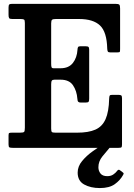

<svg xmlns="http://www.w3.org/2000/svg" viewBox="-20 -770 696 1000"><path d="M85.5 -671H44Q30.5 -671 27.5 -675.8Q24.5 -680.5 24.5 -693V-730Q24.5 -743 28.2 -746.5Q32 -750 44.5 -750H580Q596.5 -750 601 -746Q605.5 -742 605.5 -726V-516.5Q605.5 -504 604.2 -500.5Q603 -497 590 -497H555Q544 -497 541.5 -501.8Q539 -506.5 538.5 -516.5Q536.5 -603.5 501 -637.2Q465.5 -671 392 -671H270.5Q256.5 -671 251.5 -667.2Q246.5 -663.5 246.5 -648.5V-438.5Q246.5 -425.5 248.5 -420Q250.5 -414.5 259 -414.5H295.5Q338 -414.5 359.5 -442Q381 -469.5 383.5 -510.5Q384 -521 386.8 -525Q389.5 -529 398 -529H426Q437 -529 440.8 -525.5Q444.5 -522 444.5 -511.5V-256.5Q444.5 -244 441.5 -240Q438.5 -236 427 -236H399Q391.5 -236 387.5 -240Q383.5 -244 383 -255.5Q380 -296.5 360.2 -325.8Q340.5 -355 295.5 -355H263.5Q253.5 -355 250 -350Q246.5 -345 246.5 -331V-100.5Q246.5 -85.5 250.5 -82.2Q254.5 -79 270 -79H382Q441 -79 477 -95Q513 -111 530 -149.8Q547 -188.5 548.5 -256Q549 -268.5 551.5 -272.2Q554 -276 564.5 -276H596Q607.5 -276 611.5 -273Q615.5 -270 615.5 -258V-18Q615.5 -6 612.5 -3Q609.5 0 597.5 0H46Q33.5 0 29 -2.5Q24.5 -5 24.5 -18V-64.5Q24.5 -75.5 28 -77.2Q31.5 -79 42.5 -79H84Q101.5 -79 105.5 -83Q109.5 -87 109.5 -105V-650.5Q109.5 -665.5 105 -668.2Q100.5 -671 85.5 -671ZM500 209.5Q452 209.5 418.2 190.8Q384.5 172 384.5 129Q384.5 96.5 407.8 68.5Q431 40.5 463.5 17.5Q496 -5.5 522.5 -23.5Q531 -29 539.5 -28.2Q548 -27.5 551 -24Q562.5 -13.5 551 -0.5Q534 19 513.2 44.8Q492.5 70.5 492.5 101Q492.5 120 503.5 133.8Q514.5 147.5 538.5 147.5Q557 147.5 569.5 139.2Q582 131 590 120Q597 110.5 604.5 116.5L619 127.5Q624 131 624 133.5Q624 136 621 141.5Q606 169 577.8 189.2Q549.5 209.5 500 209.5Z"/></svg>

Font: Besley* Narrow Semi
Style: Regular
Weight: 600
Width: 4
Designer: Owen Earl
Foundry: indestructible type*
Version: Version 3.000; ttfautohint (v1.8.3)